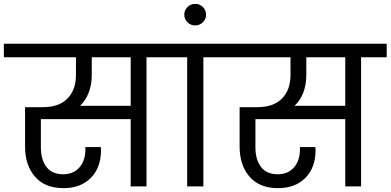

<svg xmlns="http://www.w3.org/2000/svg" viewBox="-47 -967 2026 996"><path d="M846 -670H713V0H631V-349H165V-203Q165 -139 194 -101Q223 -63 281 -63Q334 -63 365 -98.5Q396 -134 396 -192V-204H476Q477 -197 477 -188Q477 -98 424.5 -44.5Q372 9 282 9Q186 9 134.5 -50.5Q83 -110 83 -207V-411H175Q259 -411 303 -456Q347 -501 347 -579V-670H-27V-740H846ZM631 -670H429V-579Q429 -527 413 -486Q397 -445 368 -418H631Z M924 0V-670H792V-740H1139V-670H1008V0Z M1022 -891Q1022 -868 1005.5 -851.5Q989 -835 966 -835Q942 -835 925.5 -851.5Q909 -868 909 -891Q909 -914 925.5 -930.5Q942 -947 966 -947Q989 -947 1005.5 -930.5Q1022 -914 1022 -891Z M1959 -670H1826V0H1744V-349H1278V-203Q1278 -139 1307 -101Q1336 -63 1394 -63Q1447 -63 1478 -98.5Q1509 -134 1509 -192V-204H1589Q1590 -197 1590 -188Q1590 -98 1537.5 -44.5Q1485 9 1395 9Q1299 9 1247.5 -50.5Q1196 -110 1196 -207V-411H1288Q1372 -411 1416 -456Q1460 -501 1460 -579V-670H1086V-740H1959ZM1744 -670H1542V-579Q1542 -527 1526 -486Q1510 -445 1481 -418H1744Z"/></svg>

Font: DVN-Poppins
Style: Regular
Weight: 400
Designer: Ninad Kale (Devanagari), Jonny Pinhorn (Latin)
Foundry: Indian Type Foundry
Version: 4.004